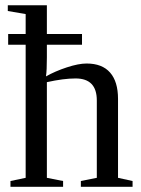

<svg xmlns="http://www.w3.org/2000/svg" viewBox="-20 -714 540 734"><path d="M159.2 -584H293.5V-543H159.2V-495.1Q159.2 -444.3 155.8 -421.9Q190.9 -441.9 235.6 -456.5Q280.3 -471.2 311 -471.2Q370.6 -471.2 400.9 -436.5Q431.2 -401.9 431.2 -335.9V-34.2L486.8 -22V0H289.1V-22L350.1 -34.2V-330.1Q350.1 -414.1 269 -414.1Q223.1 -414.1 159.2 -399.9V-34.2L221.2 -22V0H20V-22L78.1 -34.2V-543H11.2V-584H78.1V-660.2L9.8 -671.9V-693.8H159.2Z"/></svg>

Font: Times New Roman
Style: Regular
Weight: 400
Designer: Steve Matteson
Foundry: Ascender Corporation
Version: Version 2.00.3